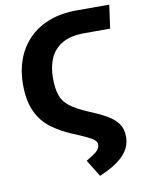

<svg xmlns="http://www.w3.org/2000/svg" viewBox="-98 -761 796 1053"><g transform="rotate(-10 300.0 -235.0)"><path d="M372.5 223 314.5 128.5Q348.5 109.5 370.2 92.2Q392 75 392 52Q392 38 379.8 26.8Q367.5 15.5 339 2Q310.5 -11.5 261.5 -31.5Q197.5 -58.5 148 -95.8Q98.5 -133 70.8 -192.5Q43 -252 43 -344.5Q43 -419.5 66.5 -483Q90 -546.5 136 -593.8Q182 -641 249.2 -667Q316.5 -693 404 -693H585L567 -562.5H423.5Q347.5 -562.5 300.5 -535.5Q253.5 -508.5 232.2 -460.5Q211 -412.5 211 -349.5Q211 -292 223.5 -254.5Q236 -217 271 -189.8Q306 -162.5 373 -134.5Q429 -111.5 468.5 -89Q508 -66.5 529 -37.2Q550 -8 550 35.5Q550 94.5 507.2 139.2Q464.5 184 372.5 223Z"/></g></svg>

Font: Fira Code Light
Style: Bold
Weight: 700
Monospace: yes
Version: Version 5.002